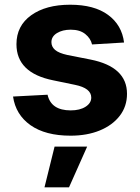

<svg xmlns="http://www.w3.org/2000/svg" viewBox="-20 -573 602 826"><path d="M513.7 -390.1 376 -381.8Q370.1 -407.7 346.9 -426.5Q323.7 -445.3 284.2 -445.3Q249 -445.3 225.1 -430.7Q201.2 -416 201.2 -391.6Q201.2 -372.1 216.8 -358.4Q232.4 -344.7 270 -336.4L369.1 -316.9Q526.4 -285.6 526.4 -169.4Q526.4 -115.2 495.1 -74.7Q463.9 -34.2 409.2 -11.7Q354.5 10.7 283.7 10.7Q175.3 10.7 111.3 -34.4Q47.4 -79.6 36.1 -157.7L184.6 -165.5Q199.7 -98.1 284.2 -98.1Q323.7 -98.1 348.1 -113.8Q372.6 -129.4 372.6 -153.3Q372.6 -193.8 302.7 -208L208.5 -227.5Q50.8 -259.3 50.8 -382.8Q50.8 -461.9 114 -507.3Q177.2 -552.7 281.7 -552.7Q385.3 -552.7 444.8 -509Q504.4 -465.3 513.7 -390.1ZM171.4 232.9 214.8 57.6H355L276.9 232.9Z"/></svg>

Font: Konkhmer Sleokchher
Style: Regular
Weight: 400
Designer: Suon May Sophanith
Version: Version 1.000; ttfautohint (v1.8.4.7-5d5b);gftools[0.9.23]